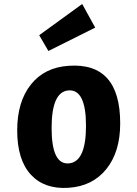

<svg xmlns="http://www.w3.org/2000/svg" viewBox="-20 -921 686 960"><path d="M456 -783 222 -666 176 -745 391 -901ZM581 -304Q581 -162 512 -76Q443 10 323 18Q203 26 135 -47Q66 -121 66 -269Q66 -413 135 -499Q203 -584 323 -592Q581 -610 581 -304ZM238 -281Q238 -98 323 -104Q410 -110 410 -292Q410 -475 323 -469Q238 -463 238 -281Z"/></svg>

Font: Xiangcui Wave Sans Xiangcui Wave Sans
Style: Regular
Weight: 800
Width: 3
Version: Version 0.920;March 28, 2024;FontCreator 14.0.0.2814 64-bit